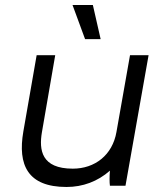

<svg xmlns="http://www.w3.org/2000/svg" viewBox="-20 -740 656 765"><path d="M245 5C310 5 369 -17 418 -60C416 -38 416 -12 418 0H480L572 -520H498L444 -214C428 -122 358 -68 270 -68C145 -68 135 -142 147 -213L200 -520H126L73 -216C50 -83 90 5 245 5ZM319 -584H381L350 -720H269Z"/></svg>

Font: Fixel Display
Style: Italic
Weight: 400
Italic angle: -10°
Designer: AlfaBravo + MacPaw
Foundry: Kyrylo Tkachov, Marchela Mozhyna, Serhii Makarenko, Maria Weinstein, Zakhar Kryvoshyya
Version: Version 1.210;Glyphs 3.2 (3217)